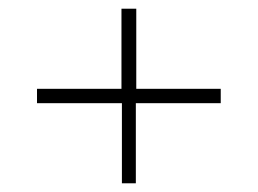

<svg xmlns="http://www.w3.org/2000/svg" viewBox="-20 -518 592 441"><path d="M487 -281H292V-97H260V-281H65V-314H259V-498H293V-314H487Z"/></svg>

Font: Exo 2.0 Extra Light
Style: Regular
Weight: 250
Designer: Natanael Gama
Version: Version 1.001;PS 001.001;hotconv 1.0.70;makeotf.lib2.5.58329